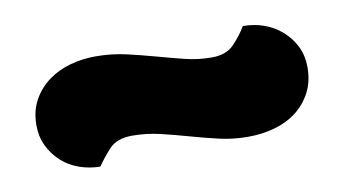

<svg xmlns="http://www.w3.org/2000/svg" viewBox="-36 -414 564 316"><g transform="rotate(-10 246.5 -255.5)"><path d="M323 -307Q347 -307 360 -320.5Q373 -334 382 -349Q401 -349 417.5 -343Q434 -337 447 -325.5Q460 -314 467.5 -298.5Q475 -283 475 -264Q475 -240 465.5 -222Q456 -204 440.5 -192Q425 -180 404 -174Q383 -168 359 -168Q334 -168 310.5 -173.5Q287 -179 264 -185.5Q241 -192 218 -197.5Q195 -203 171 -203Q145 -203 132 -188.5Q119 -174 111 -162Q93 -162 76 -168Q59 -174 46.5 -185.5Q34 -197 26.5 -212.5Q19 -228 19 -247Q19 -271 29 -289Q39 -307 55.5 -319Q72 -331 92.5 -336.5Q113 -342 134 -342Q161 -342 185 -336.5Q209 -331 232.5 -324.5Q256 -318 278 -312.5Q300 -307 323 -307Z"/></g></svg>

Font: Baloo Tammudu 2
Style: Bold
Weight: 700
Designer: Maithili Shingre, Omkar Shende and Ek Type
Foundry: Ek Type
Version: Version 1.640;hotconv 1.0.111;makeotfexe 2.5.65597; ttfautoh